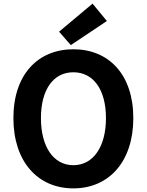

<svg xmlns="http://www.w3.org/2000/svg" viewBox="-20 -1026 810 1060"><path d="M385 14C581 14 716 -133 716 -374C716 -614 581 -754 385 -754C189 -754 54 -614 54 -374C54 -133 189 14 385 14ZM385 -114C275 -114 206 -216 206 -374C206 -532 275 -627 385 -627C495 -627 565 -532 565 -374C565 -216 495 -114 385 -114ZM371 -777 570 -910 491 -1006 306 -851Z"/></svg>

Font: Noto Sans Mono CJK SC
Style: Bold
Weight: 700
Designer: Ryoko NISHIZUKA 西塚涼子 (kana, bopomofo & ideographs); Paul D. Hunt (Latin, Greek & Cyrillic); Sandoll Communications 산돌커뮤니
Foundry: Adobe
Version: Version 2.004;hotconv 1.0.118;makeotfexe 2.5.65603